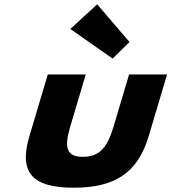

<svg xmlns="http://www.w3.org/2000/svg" viewBox="-20 -860 799 895"><path d="M433.1 -840 307.9 -725 504.8 -587 583.7 -664ZM202.8 -513H379.8L307.1 -269C277 -168 292.4 -129 366.4 -129C440.4 -129 479 -168 509.1 -269L581.8 -513H758.8L673.3 -226C622.1 -54 515.5 15 323.5 15C131.5 15 66.1 -54 117.3 -226Z"/></svg>

Font: Hussar
Style: BdOblThree
Weight: 700
Foundry: Cannot Into Space Fonts
Version: Version 2.00